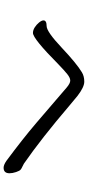

<svg xmlns="http://www.w3.org/2000/svg" viewBox="262 -840 477 1040"><g transform="rotate(90 500.0 -319.5)"><path d="M888 -101Q918 -101 918 -133Q918 -149 911.5 -168.5Q905 -188 898 -193.5Q891 -199 882.5 -202.5Q874 -206 866 -211Q729 -306 551 -458L498 -502Q451 -538 422 -538Q392 -538 371 -525Q324 -497 237.5 -415.5Q151 -334 120.5 -334Q90 -334 90 -317Q90 -307 101.5 -293Q113 -279 128 -269.5Q143 -260 158 -260Q189 -260 328 -398Q360 -429 380.5 -445.5Q401 -462 416 -462Q431 -462 454.5 -442Q478 -422 518.5 -387Q559 -352 645 -278.5Q731 -205 851 -116Q873 -101 888 -101Z"/></g></svg>

Font: LXGW WenKai Mono TC
Style: Bold
Weight: 700
Designer: LXGW / Fontworks Inc.
Foundry: LXGW / Fontworks Inc.
Version: Version 1.330